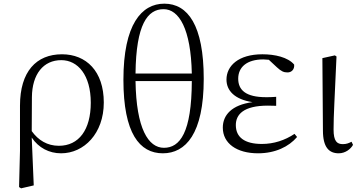

<svg xmlns="http://www.w3.org/2000/svg" viewBox="-20 -822 1967 1047"><path d="M84 198 95 205 164 189 153 -72C190 -16 248 14 313 14C438 14 546 -94 546 -263C546 -434 450 -526 318 -526C178 -526 89 -432 89 -246V0ZM153 -107 154 -292C155 -418 217 -494 314 -494C405 -494 475 -412 475 -262C475 -114 410 -27 301 -27C238 -27 189 -57 153 -107Z M868 14C992 14 1091 -92 1091 -392C1091 -685 1004 -802 876 -802C752 -802 653 -689 653 -387C653 -95 741 14 868 14ZM874 -16C789 -16 723 -120 719 -380H1026C1025 -98 961 -16 874 -16ZM719 -421C722 -690 785 -772 872 -772C956 -772 1021 -665 1026 -421Z M1387 14C1481 14 1555 -22 1600 -75L1586 -92C1534 -57 1473 -37 1408 -37C1313 -37 1266 -74 1266 -140C1266 -197 1307 -246 1441 -246C1452 -246 1461 -246 1486 -245V-294C1462 -292 1447 -292 1431 -292C1319 -292 1279 -332 1279 -393C1279 -456 1326 -498 1416 -498L1446 -496L1490 -455C1514 -433 1527 -427 1548 -427C1570 -427 1587 -444 1584 -470C1550 -510 1479 -526 1411 -526C1279 -526 1215 -462 1215 -388C1215 -328 1259 -280 1357 -265C1243 -250 1195 -194 1195 -126C1195 -40 1271 14 1387 14Z M1827 14C1864 14 1893 -10 1905 -32L1897 -49C1883 -42 1870 -36 1850 -36C1818 -36 1799 -51 1799 -116C1799 -195 1805 -282 1815 -514L1806 -520L1738 -505L1741 -110C1741 -19 1774 14 1827 14Z"/></svg>

Font: Noto Serif KR Light
Style: Regular
Weight: 300
Designer: Ryoko NISHIZUKA 西塚涼子 (kana & ideographs); Frank Grießhammer (Latin, Greek & Cyrillic); Wenlong ZHANG 张文龙 (bopomofo); San
Foundry: Adobe
Version: Version 2.001;hotconv 1.1.0;makeotfexe 2.6.0